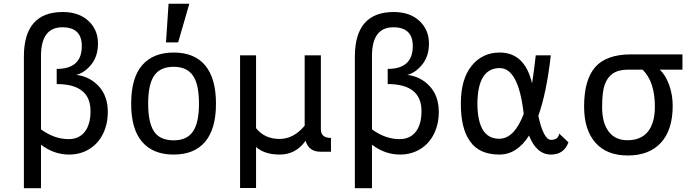

<svg xmlns="http://www.w3.org/2000/svg" viewBox="-20 -806 3704 1020"><path d="M552.7 -211.9Q552.7 -147 527.3 -95.2Q502 -43.5 454.6 -14.2Q407.2 15.1 346.7 15.1Q267.1 15.1 197.8 -37.1V193.8H106.9V-504.9Q106.9 -742.2 313.5 -742.2Q398.9 -742.2 449.7 -695.1Q500.5 -647.9 500.5 -575.2Q500.5 -506.8 464.6 -462.9Q428.7 -418.9 385.3 -408.2Q456.5 -399.9 504.6 -347.9Q552.7 -295.9 552.7 -211.9ZM197.8 -118.7Q269 -66.9 344.7 -66.9Q399.9 -66.9 430.4 -106Q460.9 -145 460.9 -215.8Q460.9 -359.4 281.2 -359.4V-439.9Q414.6 -439.9 414.6 -561Q414.6 -611.3 388.7 -636.2Q362.8 -661.1 311.5 -661.1Q197.8 -661.1 197.8 -508.8Z M902.8 15.1Q793 15.1 734.9 -52.5Q676.8 -120.1 676.8 -254.9Q676.8 -392.1 735.1 -459.5Q793.5 -526.9 902.8 -526.9Q1013.2 -526.9 1070.3 -458.3Q1127.4 -389.6 1127.4 -254.9Q1127.4 -121.6 1070.1 -53.2Q1012.7 15.1 902.8 15.1ZM902.8 -60.5Q972.7 -60.5 1004.9 -107.2Q1037.1 -153.8 1037.1 -254.9Q1037.1 -359.4 1004.4 -405.3Q971.7 -451.2 902.8 -451.2Q832 -451.2 799.6 -405Q767.1 -358.9 767.1 -254.9Q767.1 -154.8 798.3 -107.7Q829.6 -60.5 902.8 -60.5ZM926.3 -580.6H861.8L875.5 -786.1H985.8Z M1340.3 192.9H1255.4V-512.2H1340.3V-125Q1385.7 -67.9 1465.3 -67.9Q1540 -67.9 1598.6 -138.2V-512.2H1684.6V-119.6Q1684.6 -73.2 1738.3 -73.2V0H1682.1Q1620.6 0 1603.5 -58.1Q1551.3 15.1 1466.3 15.1Q1385.7 15.1 1340.3 -24.9Z M2311 -211.9Q2311 -147 2285.6 -95.2Q2260.3 -43.5 2212.9 -14.2Q2165.5 15.1 2105 15.1Q2025.4 15.1 1956.1 -37.1V193.8H1865.2V-504.9Q1865.2 -742.2 2071.8 -742.2Q2157.2 -742.2 2208 -695.1Q2258.8 -647.9 2258.8 -575.2Q2258.8 -506.8 2222.9 -462.9Q2187 -418.9 2143.6 -408.2Q2214.8 -399.9 2262.9 -347.9Q2311 -295.9 2311 -211.9ZM1956.1 -118.7Q2027.3 -66.9 2103 -66.9Q2158.2 -66.9 2188.7 -106Q2219.2 -145 2219.2 -215.8Q2219.2 -359.4 2039.6 -359.4V-439.9Q2172.9 -439.9 2172.9 -561Q2172.9 -611.3 2147 -636.2Q2121.1 -661.1 2069.8 -661.1Q1956.1 -661.1 1956.1 -508.8Z M2428.2 -254.9Q2428.2 -386.2 2485.6 -456.5Q2543 -526.9 2634.8 -526.9Q2768.1 -526.9 2806.6 -362.8Q2817.9 -435.5 2826.2 -512.2H2906.2Q2883.8 -314 2839.8 -190.4Q2867.7 -63 2907.7 -63Q2945.8 -63 2950.7 -96.2L3000 -49.8Q2975.6 15.1 2907.7 15.1Q2830.1 15.1 2790.5 -85.9Q2726.6 15.1 2632.8 15.1Q2525.9 15.1 2477.1 -55.2Q2428.2 -122.6 2428.2 -254.9ZM2762.2 -200.7Q2734.9 -444.3 2634.8 -444.3Q2517.6 -444.3 2516.1 -254.9Q2517.6 -68.8 2631.8 -68.8Q2711.9 -68.8 2762.2 -200.7Z M3314.9 20Q3203.1 20 3143.1 -48.1Q3083 -116.2 3083 -240.2Q3083 -381.8 3142.1 -449.5Q3201.2 -517.1 3333 -517.1H3605.5V-436H3484.9Q3515.6 -407.7 3534.7 -355.2Q3553.7 -302.7 3553.7 -244.1Q3553.7 -116.2 3491.5 -48.1Q3429.2 20 3314.9 20ZM3313 -61Q3385.3 -61 3422.1 -106.9Q3459 -152.8 3459 -238.8Q3459 -372.6 3393.6 -436H3316.9Q3266.1 -436 3236.3 -415.8Q3206.5 -395.5 3192.6 -356.4Q3178.7 -317.4 3178.7 -236.8Q3178.7 -153.3 3213.6 -107.2Q3248.5 -61 3313 -61Z"/></svg>

Font: Cadman
Style: Regular
Weight: 400
Designer: Paul James MIller
Foundry: High-Logic / Made with FontCreator
Version: Version 2.114;March 28, 2021;FontCreator 13.0.0.2683 64-bit